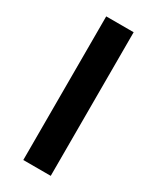

<svg xmlns="http://www.w3.org/2000/svg" viewBox="-180 -746 655 800"><g transform="rotate(30 147.0 -345.5)"><path d="M213 0H81V-691H213Z"/></g></svg>

Font: Trujillo Medium
Style: Regular
Weight: 500
Designer: Fira Sans original fonts by bBox Type GmbH, Carrois Corporate GbR, & Edenspiekermann AG / Changes by Cristiano Sobral
Foundry: Fira Sans original fonts by bBox Type GmbH, Carrois Corporate GbR, & Edenspiekermann AG / Changes by Cristiano Sobral
Version: Version 4.301;October 17, 2021;FontCreator 14.0.0.2814 64-bi